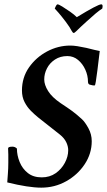

<svg xmlns="http://www.w3.org/2000/svg" viewBox="-20 -864 497 892"><path d="M171.9 7.8Q112.3 7.8 13.7 -16.6Q15.6 -42 16.6 -56.6Q17.6 -71.3 18.1 -82.5Q18.6 -93.8 18.6 -107.9Q18.6 -122.1 18.6 -145.5L17.6 -174.8Q17.6 -182.6 38.1 -182.6Q49.8 -182.6 58.6 -173.8Q58.6 -142.6 71.3 -111.3Q84 -80.1 109.4 -60.1Q134.8 -40 173.8 -40Q210.9 -40 238.3 -59.1Q265.6 -78.1 281.2 -107.4Q296.9 -136.7 296.9 -166Q296.9 -184.6 287.6 -203.6Q278.3 -222.7 258.8 -238.3L156.2 -319.3Q140.6 -332 123.5 -349.1Q106.4 -366.2 94.2 -389.6Q82 -413.1 82 -443.4Q82 -503.9 114.7 -550.8Q147.5 -597.7 198.7 -625Q250 -652.3 306.6 -652.3Q321.3 -652.3 339.8 -649.4Q358.4 -646.5 380.9 -641.6Q426.8 -629.9 443.4 -627L432.6 -538.1Q427.7 -504.9 425.3 -485.8Q422.9 -466.8 418.9 -466.8Q410.2 -466.8 401.4 -469.7Q388.7 -470.7 388.7 -484.4Q388.7 -512.7 376.5 -540Q364.3 -567.4 342.8 -585.4Q321.3 -603.5 293 -603.5Q259.8 -603.5 235.4 -587.4Q210.9 -571.3 198.2 -546.4Q185.5 -521.5 185.5 -495.1Q185.5 -469.7 203.6 -440.9Q221.7 -412.1 261.7 -384.8Q295.9 -362.3 315.9 -347.7Q335.9 -333 361.3 -309.6Q375 -296.9 390.6 -268.6Q406.2 -240.2 406.2 -208Q406.2 -150.4 373.5 -101.1Q340.8 -51.8 287.6 -22Q234.4 7.8 171.9 7.8ZM322.3 -710.9Q318.4 -710.9 313.5 -719.7Q304.7 -737.3 285.2 -763.2Q265.6 -789.1 252 -804.7Q234.4 -824.2 234.4 -824.2Q242.2 -843.8 247.1 -843.8Q252.9 -843.8 269.5 -833.5Q286.1 -823.2 305.7 -809.6Q325.2 -795.9 336.9 -784.2Q434.6 -843.8 450.2 -843.8Q460 -843.8 455.1 -824.2Q442.4 -816.4 424.3 -801.3Q406.2 -786.1 381.8 -763.7Q352.5 -737.3 335 -719.7Q326.2 -710.9 322.3 -710.9Z"/></svg>

Font: Crimson Text SemiBold
Style: Italic
Weight: 600
Italic angle: -11°
Designer: Sebastian Kosch
Foundry: Sebastian Kosch
Version: Version 1.100; ttfautohint (v1.8.4)